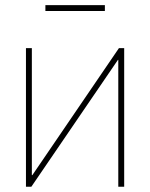

<svg xmlns="http://www.w3.org/2000/svg" viewBox="-20 -713 574 733"><path d="M454.1 0H431.6V-484.4H430.2L99.6 0H79.1V-529.3H101.6V-44.4H103.5L434.1 -529.3H454.1ZM380.4 -693.4V-670.9H153.3V-693.4Z"/></svg>

Font: Inter 24pt Thin
Style: Regular
Weight: 250
Designer: Rasmus Andersson
Foundry: rsms
Version: Version 4.001;git-66647c0bb